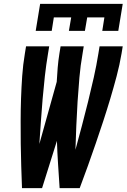

<svg xmlns="http://www.w3.org/2000/svg" viewBox="-20 -975 656 995"><path d="M165 -815 188 -955H616L593 -815H510L521 -885H432L420 -815H337L349 -885H259L248 -815ZM94 0Q92 -58 90 -115.5Q88 -173 87.5 -231Q87 -289 87 -347Q87 -405 89 -463.5Q91 -522 95 -580.5Q99 -639 109 -698L115 -735H235L229 -698Q219 -639 212.5 -580.5Q206 -522 201 -463.5Q196 -405 192 -346.5Q188 -288 184 -229L274 -551Q276 -588 279 -624.5Q282 -661 288 -698L294 -735H414L408 -698Q397 -636 391.5 -573Q386 -510 382 -448Q378 -386 375.5 -323.5Q373 -261 371 -199Q388 -261 404.5 -323.5Q421 -386 436.5 -448.5Q452 -511 466 -573.5Q480 -636 490 -698L496 -735H616L610 -698Q600 -639 584.5 -580.5Q569 -522 551.5 -463.5Q534 -405 515 -347Q496 -289 476 -231Q456 -173 435.5 -115.5Q415 -58 393 0H289Q285 -61 281 -122.5Q277 -184 275 -245L198 0Z"/></svg>

Font: Iosevka SS04 Extended Oblique
Style: Bold
Weight: 700
Width: 7
Italic angle: -9°
Monospace: yes
Designer: Belleve Invis
Foundry: Belleve Invis
Version: Version 19.0.0; ttfautohint (v1.8.4)